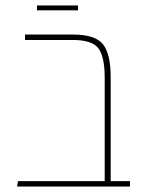

<svg xmlns="http://www.w3.org/2000/svg" viewBox="-20 -686 531 706"><path d="M267 -666V-648H116V-666ZM387 -20H458V0H43L46 -20H365V-400Q365 -477 342 -508Q319 -539 248 -539H72V-559H248Q330 -559 358.5 -523.5Q387 -488 387 -402Z"/></svg>

Font: FiraGO Thin
Style: Regular
Weight: 100
Designer: bBox Type
Foundry: bBox Type GmbH
Version: Version 1.001;PS 001.001;hotconv 1.0.88;makeotf.lib2.5.64775